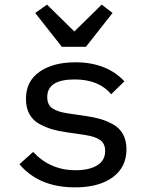

<svg xmlns="http://www.w3.org/2000/svg" viewBox="-20 -797 640 829"><path d="M351 -595H247L132 -741L183 -777L301 -661L419 -777L466 -741ZM304 12Q148 12 64 -88L123 -141Q197 -62 306 -62Q365 -62 399.5 -83Q434 -104 434 -145Q434 -178 411.5 -193Q389 -208 348 -214L267 -226Q232 -231 206 -238.5Q180 -246 151.5 -261Q123 -276 107.5 -303.5Q92 -331 92 -370Q92 -446 150.5 -487Q209 -528 306 -528Q440 -528 517 -446L460 -390Q407 -454 302 -454Q184 -454 184 -378Q184 -344 206.5 -329Q229 -314 270 -308L351 -296Q386 -291 412 -283.5Q438 -276 466.5 -261Q495 -246 510.5 -218.5Q526 -191 526 -152Q526 -75 466.5 -31.5Q407 12 304 12Z"/></svg>

Font: IBM Plex Mono Text
Style: Regular
Weight: 450
Designer: Mike Abbink, Paul van der Laan, Pieter van Rosmalen
Foundry: Bold Monday
Version: Version 2.000